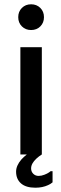

<svg xmlns="http://www.w3.org/2000/svg" viewBox="-20 -720 285 895"><path d="M168 -597Q151 -580 125 -580Q99 -580 82 -597Q65 -614 65 -640Q65 -666 82 -683Q99 -700 125 -700Q151 -700 168 -683Q185 -666 185 -640Q185 -614 168 -597ZM216 78H225V130Q214 139 204 143Q178 155 145 155Q101 155 78 135Q55 115 55 80Q55 52 80 23Q90 12 105 0H75V-500H175V0Q162 8 150 19Q125 42 125 65Q125 80 135 90Q145 100 160 100Q173 100 187 94.5Q201 89 208 84Z"/></svg>

Font: Scada
Style: Regular
Weight: 400
Designer: Jovanny Lemonad
Foundry: Jovanny Lemonad
Version: Version 4.100;PS 004.100;hotconv 1.0.88;makeotf.lib2.5.64775